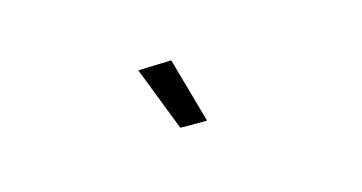

<svg xmlns="http://www.w3.org/2000/svg" viewBox="-25 -873 1051 558"><g transform="rotate(20 500.0 -594.5)"><path d="M531 -507 359 -622 439 -682 597 -553Z"/></g></svg>

Font: Inconsolata UltraExpanded Thin
Style: Regular
Weight: 100
Width: 9
Monospace: yes
Designer: Raph Levien, Cyreal, Brenton Simpson
Foundry: Raph Levien, Cyreal, Google
Version: Version 3.100; ttfautohint (v1.8.4.7-5d5b)